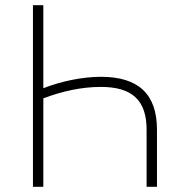

<svg xmlns="http://www.w3.org/2000/svg" viewBox="-20 -720 709 740"><path d="M147 -700H107V0H147V-341C222 -369 295 -385 369 -385C490 -385 545 -333 545 -220V0H585V-220C585 -357 514 -424 369 -424C298 -424 216 -407 147 -380Z"/></svg>

Font: Fixel Display ExtraLight
Style: Regular
Weight: 200
Designer: AlfaBravo + MacPaw
Foundry: Kyrylo Tkachov, Marchela Mozhyna, Serhii Makarenko, Maria Weinstein, Zakhar Kryvoshyya
Version: Version 1.211